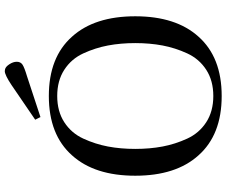

<svg xmlns="http://www.w3.org/2000/svg" viewBox="-92 -839 946 802"><g transform="rotate(-90 381.0 -438.0)"><path d="M170 -460Q160 -407 160 -346Q160 -285 170 -232Q180 -179 203 -129Q226 -79 271.5 -49.5Q317 -20 381 -20Q445 -20 490.5 -49.5Q536 -79 559 -129Q582 -179 592 -232Q602 -285 602 -346Q602 -407 592 -460Q582 -513 559 -563Q536 -613 490.5 -642.5Q445 -672 381 -672Q317 -672 271.5 -642.5Q226 -613 203 -563Q180 -513 170 -460ZM133 -610Q219 -707 381 -707Q543 -707 629 -610Q714 -516 714 -346Q714 -176 629 -82Q543 15 381 15Q219 15 133 -82Q48 -176 48 -346Q48 -516 133 -610ZM282 -764 427 -863Q469 -891 485 -891Q486 -891 488.5 -890.5Q491 -890 492 -890Q503 -888 513.5 -872Q524 -856 524 -841Q524 -825 512 -817Q500 -809 463 -798L293 -742Z"/></g></svg>

Font: Heuristica
Style: Regular
Weight: 400
Version: Version 1.0.1 ; ttfautohint (v1.4.1)